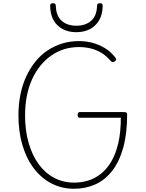

<svg xmlns="http://www.w3.org/2000/svg" viewBox="-20 -1148 905 1187"><path d="M438 19Q362 19 299 -13.5Q236 -46 190 -106Q144 -166 119 -249.5Q94 -333 94 -435Q94 -504 106.5 -565Q119 -626 143 -677Q167 -728 200 -768.5Q233 -809 274.5 -836.5Q316 -864 364.5 -879Q413 -894 468 -894Q513 -894 553 -883Q593 -872 628.5 -850.5Q664 -829 691 -795Q698 -787 698 -781Q698 -775 690 -769Q682 -763 676 -764Q670 -765 662 -774Q637 -803 606.5 -821.5Q576 -840 541 -848.5Q506 -857 468 -857Q419 -857 376 -843.5Q333 -830 296 -804Q259 -778 229.5 -741.5Q200 -705 178.5 -658Q157 -611 146 -555Q135 -499 135 -435Q135 -341 157 -264.5Q179 -188 219 -133Q259 -78 315 -48.5Q371 -19 438 -19Q484 -19 526 -32Q568 -45 604.5 -74Q641 -103 668.5 -150Q696 -197 711.5 -264Q727 -331 727 -420H472Q467 -420 463.5 -424Q460 -428 460 -437Q460 -447 463.5 -451Q467 -455 472 -455H747Q758 -455 762 -451.5Q766 -448 766 -440Q766 -321 741.5 -234Q717 -147 673 -91Q629 -35 569 -8Q509 19 438 19ZM452 -949Q382 -949 337 -990Q292 -1031 290 -1112Q290 -1120 294 -1124Q298 -1128 307 -1128Q317 -1128 321 -1124Q325 -1120 325 -1112Q327 -1049 361.5 -1019Q396 -989 452 -989Q508 -989 543 -1019Q578 -1049 580 -1112Q580 -1120 584 -1124Q588 -1128 597 -1128Q607 -1128 611 -1124Q615 -1120 615 -1112Q614 -1058 592.5 -1022Q571 -986 535 -967.5Q499 -949 452 -949Z"/></svg>

Font: Playwrite HR Lijeva Thin
Style: Regular
Weight: 250
Designer: Veronika Burian, José Scaglione
Foundry: TypeTogether
Version: Version 1.002